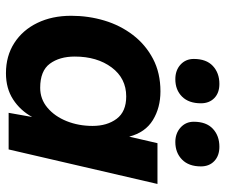

<svg xmlns="http://www.w3.org/2000/svg" viewBox="-76 -672 757 645"><g transform="rotate(90 302.5 -349.5)"><path d="M226 9Q168 9 124.5 -19Q81 -47 57 -96.5Q33 -146 33 -210Q33 -268 49 -321.5Q65 -375 97.5 -417.5Q130 -460 177.5 -485Q225 -510 287 -510Q342 -510 383.5 -484.5Q425 -459 439 -405L461 -500H598L482 0H359L373 -79Q351 -39 314 -15Q277 9 226 9ZM275 -106Q313 -106 342 -130.5Q371 -155 387 -195Q403 -235 403 -282Q403 -331 379 -363Q355 -395 304 -395Q243 -395 206.5 -346Q170 -297 170 -222Q170 -171 194 -138.5Q218 -106 275 -106ZM457 -560Q428 -560 408.5 -577.5Q389 -595 389 -622Q389 -664 412.5 -686Q436 -708 473 -708Q503 -708 521 -691Q539 -674 539 -646Q539 -605 516 -582.5Q493 -560 457 -560ZM246 -560Q216 -560 197 -577.5Q178 -595 178 -622Q178 -664 201.5 -686Q225 -708 262 -708Q292 -708 309.5 -691Q327 -674 327 -646Q327 -605 304.5 -582.5Q282 -560 246 -560Z"/></g></svg>

Font: Prodigy Sans SemiBold
Style: Italic
Weight: 600
Italic angle: -13°
Designer: Wei Huang
Foundry: Wei Huang
Version: Version 1.003; ttfautohint (v1.8.3)